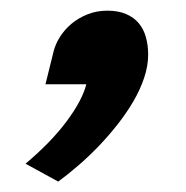

<svg xmlns="http://www.w3.org/2000/svg" viewBox="-20 -185 355 367"><path d="M82.5 -86.9Q85.9 -100.6 94.5 -114.3Q103 -127.9 116.2 -139.2Q129.4 -150.4 147 -157.5Q164.6 -164.6 185.1 -164.6Q206.1 -164.6 220.9 -158.2Q235.8 -151.9 245.4 -140.4Q254.9 -128.9 259 -113.5Q263.2 -98.1 263.2 -80.6Q263.2 -59.1 255.6 -36.4Q248 -13.7 234.9 8.8Q221.7 31.2 204.6 53Q187.5 74.7 168.5 94.5Q149.4 114.3 129.4 131.6Q109.4 148.9 91.3 162.1L28.8 127.9Q77.6 86.9 107.4 46.9Q137.2 6.8 145 -23.9H66.9Z"/></svg>

Font: Andika New Basic
Style: Bold Italic
Weight: 700
Italic angle: -14°
Designer: Victor Gaultney, Annie Olsen, Pablo Ugerman
Foundry: SIL International
Version: Version 5.500